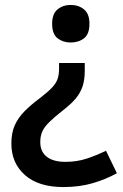

<svg xmlns="http://www.w3.org/2000/svg" viewBox="-20 -565 499 777"><path d="M323 -278Q323 -243 314.5 -216.5Q306 -190 286.5 -166.5Q267 -143 233 -117Q200 -91 180 -71.5Q160 -52 151.5 -33.5Q143 -15 143 10Q143 49 169.5 69.5Q196 90 245 90Q291 90 330.5 77Q370 64 409 45L453 136Q408 161 354.5 176.5Q301 192 236 192Q136 192 81 143.5Q26 95 26 16Q26 -27 39.5 -57.5Q53 -88 79 -114.5Q105 -141 143 -169Q175 -194 191 -211Q207 -228 213 -245.5Q219 -263 219 -286V-310H323ZM342 -469Q342 -427 320 -410Q298 -393 266 -393Q235 -393 213 -410Q191 -427 191 -469Q191 -509 213 -527Q235 -545 266 -545Q298 -545 320 -527Q342 -509 342 -469Z"/></svg>

Font: Noto Sans New Tai Lue SemiBold
Style: Regular
Weight: 600
Version: Version 2.003